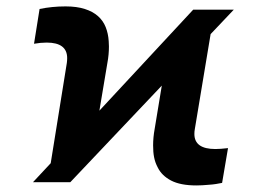

<svg xmlns="http://www.w3.org/2000/svg" viewBox="-20 -558 804 588"><path d="M581.7 9.9Q532.7 9.9 504.1 -5Q475.5 -19.9 463.1 -45.1Q458.8 -53.3 456.1 -60.9Q453.5 -68.5 451.9 -76.5Q450.3 -84.5 449.6 -93.4Q448.9 -102.3 448.9 -112.9Q448.9 -137.1 453.8 -164.1L475.5 -295.8L195.3 0H81L135.3 -58.2L184.7 -365.4Q185.7 -373.2 185.7 -380Q185.7 -427.6 122.9 -427.6Q113.6 -427.6 104 -426.7Q94.5 -425.8 84.2 -424L101.2 -530.5Q139.2 -538.4 180.8 -538.4Q215.2 -538.4 239.7 -530.5Q264.2 -522.7 280 -508.7Q295.8 -494.7 303.6 -475.1Q311.4 -455.6 312.9 -432.2L313.6 -415.8Q313.6 -403.8 312.5 -391.3Q311.4 -378.9 308.9 -365.4L284.4 -219.1L571.7 -528.4H696L625 -453.5L576.7 -163Q576 -159.1 575.6 -155.2Q575.3 -151.3 575.3 -147.7Q575.3 -101.6 639.6 -101.6Q647 -101.6 656.6 -102.3Q666.2 -103 678.3 -104.4L660.2 2.1Q651.3 3.9 641.5 5.5Q631.7 7.1 620.4 7.8Q598.4 9.9 581.7 9.9Z"/></svg>

Font: Linik Sans
Style: Bold Italic
Weight: 700
Italic angle: 9°
Designer: Fonts by Rasmus Andersson / Changes by Cristiano Sobral with parts from Marc Monis
Foundry: rsms
Version: Version 3.020; ttfautohint (v1.6)